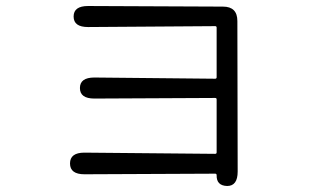

<svg xmlns="http://www.w3.org/2000/svg" viewBox="-20 -566 1040 639"><path d="M736 53Q700 52 701 17Q701 12 696 12L261 14Q213 14 213 -22Q213 -58 261 -58L696 -54Q701 -54 701 -59V-235Q701 -240 696 -240L294 -238Q246 -238 246 -273Q246 -308 294 -308L696 -304Q701 -304 701 -309V-474Q701 -479 696 -479L273 -476Q225 -476 225 -511Q225 -546 273 -546L722 -544Q770 -544 770 -496L771 5Q771 53 736 53Z"/></svg>

Font: Resource Han Rounded JP Normal
Style: Regular
Weight: 350
Designer: Cyano Hao (round all glyphs); Ryoko NISHIZUKA 西塚涼子 (kana, bopomofo & ideographs); Paul D. Hunt (Latin, Greek & Cyrillic)
Foundry: Cyano Hao
Version: 0.990